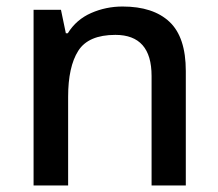

<svg xmlns="http://www.w3.org/2000/svg" viewBox="-20 -569 670 589"><path d="M356 -549Q450 -549 500 -502Q550 -455 550 -351V0H445V-336Q445 -462 334 -462Q251 -462 220 -413Q189 -364 189 -272V0H83V-539H167L182 -467H188Q214 -509 259.5 -529Q305 -549 356 -549Z"/></svg>

Font: Noto Sans Kannada Medium
Style: Regular
Weight: 500
Designer: Jelle Bosma - Monotype Design Team
Foundry: Monotype Imaging Inc.
Version: Version 2.005; ttfautohint (v1.8.4.7-5d5b)